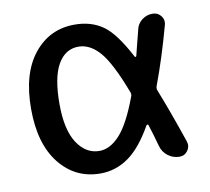

<svg xmlns="http://www.w3.org/2000/svg" viewBox="-65 -603 750 686"><g transform="rotate(-10 309.5 -260.0)"><path d="M247 -450Q199 -450 172 -403Q145 -356 145 -260Q145 -166 176.5 -118Q208 -70 257 -70Q296 -70 331.5 -109Q367 -148 402 -242Q405 -250 402 -257Q360 -368 324.5 -409Q289 -450 247 -450ZM247 10Q156 10 99 -61.5Q42 -133 42 -260Q42 -388 99 -459Q156 -530 247 -530Q307 -530 349.5 -500Q392 -470 439 -380Q440 -378 442 -378.5Q444 -379 445 -381Q447 -389 455 -421Q463 -453 468 -472Q472 -493 489 -506.5Q506 -520 528 -520Q547 -520 558.5 -505.5Q570 -491 565 -473Q534 -359 498 -263Q495 -255 498 -247Q531 -164 570 -49Q576 -31 565 -15.5Q554 0 535 0Q512 0 493.5 -14Q475 -28 469 -50Q457 -94 445 -131Q444 -133 442 -133Q440 -133 438 -131Q395 -55 348.5 -22.5Q302 10 247 10Z"/></g></svg>

Font: Rounded Mplus 1c Medium
Style: Regular
Weight: 500
Version: Version 1.059.20150529